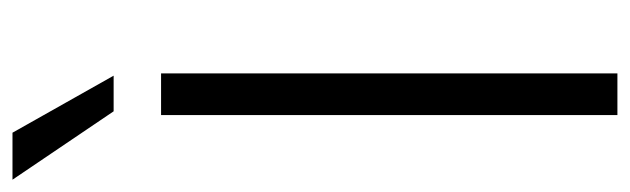

<svg xmlns="http://www.w3.org/2000/svg" viewBox="-375 -635 1004 306"><g transform="rotate(-90 127.0 -482.0)"><path d="M163 -727.3V0H96.6V-727.3ZM102.6 -802.9 -6.4 -964.1H68.5L159.4 -802.9Z"/></g></svg>

Font: Inter P Light
Style: Regular
Weight: 300
Designer: Rasmus Andersson
Foundry: rsms
Version: Version 3.018;git-588b23468